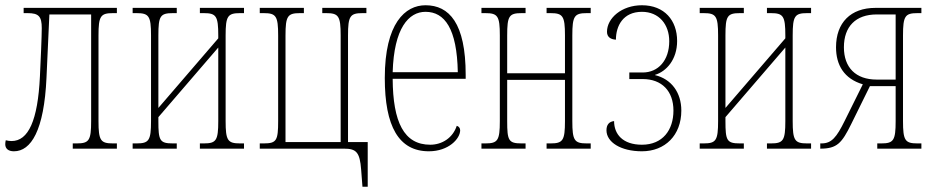

<svg xmlns="http://www.w3.org/2000/svg" viewBox="-20 -566 3558 731"><path d="M33 10C98 10 148 -69 157 -270L168 -511H327V-105C327 -31 319 -20 272 -20H257V0H425V-20H410C363 -20 355 -31 355 -105V-431C355 -505 363 -516 410 -516H425V-536H70V-516H85C127 -516 139 -504 139 -459C139 -428 135 -336 132 -275C124 -107 88 -29 24 -29C17 -29 10 -30 2 -32C1 -28 0 -23 0 -17C0 1 13 10 33 10Z M485 0H653V-20H638C588 -20 583 -31 583 -105V-120L811 -385V-105C811 -31 803 -20 756 -20H741V0H909V-20H894C847 -20 839 -31 839 -105V-431C839 -505 847 -516 894 -516H909V-536H741V-516H756C803 -516 811 -505 811 -431V-420L583 -155V-431C583 -505 590 -516 638 -516H653V-536H485V-516H500C547 -516 555 -505 555 -431V-105C555 -31 547 -20 500 -20H485Z M1360 145H1380V-25H1305V-431C1305 -505 1313 -516 1360 -516H1375V-536H1207V-516H1222C1269 -516 1277 -505 1277 -431V-25H1067V-431C1067 -505 1075 -516 1122 -516H1137V-536H969V-516H984C1031 -516 1039 -505 1039 -431V-105C1039 -31 1033 -20 984 -20H969V0H1290C1336 0 1350 13 1355 80Z M1613 10C1688 10 1732 -38 1732 -70C1732 -78 1727 -85 1719 -87C1704 -41 1663 -15 1618 -15C1518 -15 1476 -101 1475 -266H1753V-281C1753 -478 1690 -546 1600 -546C1523 -546 1445 -478 1445 -269C1445 -85 1498 10 1613 10ZM1723 -291H1475C1480 -459 1536 -521 1600 -521C1673 -521 1720 -457 1723 -291Z M1813 0H1981V-20H1966C1916 -20 1911 -31 1911 -105V-262H2131V-105C2131 -31 2123 -20 2076 -20H2061V0H2229V-20H2214C2167 -20 2159 -31 2159 -105V-431C2159 -505 2167 -516 2214 -516H2229V-536H2061V-516H2076C2123 -516 2131 -505 2131 -431V-287H1911V-431C1911 -505 1918 -516 1966 -516H1981V-536H1813V-516H1828C1875 -516 1883 -505 1883 -431V-105C1883 -31 1875 -20 1828 -20H1813Z M2424 10C2512 10 2574 -51 2574 -145C2574 -214 2536 -265 2474 -280V-281C2517 -294 2558 -339 2558 -410C2558 -488 2510 -546 2424 -546C2347 -546 2291 -497 2291 -445C2291 -425 2305 -416 2325 -415C2325 -467 2352 -521 2424 -521C2489 -521 2528 -473 2528 -409C2528 -336 2486 -290 2427 -290H2376V-265H2427C2500 -265 2544 -219 2544 -145C2544 -71 2503 -15 2424 -15C2351 -15 2318 -55 2318 -105C2299 -103 2289 -91 2289 -70C2289 -25 2343 10 2424 10Z M2644 0H2812V-20H2797C2747 -20 2742 -31 2742 -105V-120L2970 -385V-105C2970 -31 2962 -20 2915 -20H2900V0H3068V-20H3053C3006 -20 2998 -31 2998 -105V-431C2998 -505 3006 -516 3053 -516H3068V-536H2900V-516H2915C2962 -516 2970 -505 2970 -431V-420L2742 -155V-431C2742 -505 2749 -516 2797 -516H2812V-536H2644V-516H2659C2706 -516 2714 -505 2714 -431V-105C2714 -31 2706 -20 2659 -20H2644Z M3103 0C3167 0 3185 -21 3221 -94L3292 -238H3390V-105C3390 -31 3382 -20 3335 -20H3320V0H3488V-20H3473C3426 -20 3418 -31 3418 -105V-431C3418 -505 3426 -516 3473 -516H3488V-536H3313C3219 -536 3163 -480 3163 -386C3163 -318 3194 -266 3265 -245L3196 -106C3165 -43 3146 -20 3108 -20H3103ZM3318 -263C3238 -263 3193 -309 3193 -386C3193 -465 3238 -511 3318 -511H3390V-263Z"/></svg>

Font: Noto Serif ExtraCondensed Thin
Style: Regular
Weight: 100
Width: 2
Designer: Monotype Design Team
Foundry: Monotype Imaging Inc.
Version: Version 2.013